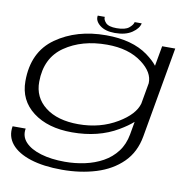

<svg xmlns="http://www.w3.org/2000/svg" viewBox="-96 -795 1151 1127"><g transform="rotate(10 479.0 -232.0)"><path d="M345.5 231.5Q235.5 231.5 158 206.8Q80.5 182 43.2 136.8Q6 91.5 16.5 30.5H94.5Q86 77.5 117.5 111.5Q149 145.5 210.8 164Q272.5 182.5 354 182.5Q415 182.5 473 170Q531 157.5 579.2 130.8Q627.5 104 660.2 61.2Q693 18.5 704 -42.5L717.5 -119.5Q687.5 -92.5 637.5 -63Q522.5 5 365.5 5Q221 5 132.8 -62.2Q44.5 -129.5 44.5 -243.5Q44.5 -418 167.2 -504.5Q290 -591 465.5 -591Q621.5 -591 715 -523Q757 -492 778 -464.5L799.5 -584.5H877.5L782.5 -44.5Q765.5 52 703.5 113Q641.5 174 548.5 202.8Q455.5 231.5 345.5 231.5ZM759.5 -357Q762.5 -422 690 -476.5Q610 -537.5 480 -537.5Q330.5 -537.5 228.2 -467Q126 -396.5 125 -255Q124 -161 196.5 -104.8Q269 -48.5 394 -48.5Q524 -48.5 625.5 -109.5Q719 -165.5 737.5 -232ZM512 -613Q454 -613 422 -639Q390 -665 396 -696H438Q435 -680 452.2 -661.2Q469.5 -642.5 517 -642.5Q568.5 -642.5 590.8 -661Q613 -679.5 616 -696H658Q652 -665 613.8 -639Q575.5 -613 512 -613Z"/></g></svg>

Font: Anybody UltraExpanded Light
Style: Italic
Weight: 300
Width: 9
Italic angle: -10°
Designer: Tyler Finck
Foundry: Etcetera Type Company
Version: Version 1.010; ttfautohint (v1.8.3) -l 8 -r 50 -G 200 -x 14 